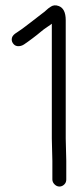

<svg xmlns="http://www.w3.org/2000/svg" viewBox="-20 -718 287 704"><path d="M172 -128V-60C172 -53 175 -47 180 -42C185 -37 191 -34 198 -34C205 -34 211 -37 216 -42C221 -47 223 -53 223 -60V-128L221 -210V-644C221 -673 212 -690 195 -696C184 -700 175 -699 167 -694C159 -689 154 -685 150 -681C146 -677 141 -673 134 -668C127 -663 112 -651 90 -634C68 -617 52 -605 42 -599C32 -593 26 -587 24 -580C22 -573 23 -566 27 -560C31 -554 36 -550 43 -549C50 -548 59 -549 68 -555C77 -561 88 -569 100 -578C112 -587 122 -595 129 -601C136 -607 144 -613 153 -619C162 -625 168 -629 170 -631V-210Z"/></svg>

Font: AppleStorm
Style: Rg
Weight: 400
Foundry: Cannot Into Space Fonts
Version: Version 1.01